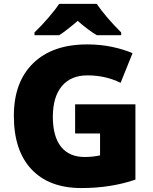

<svg xmlns="http://www.w3.org/2000/svg" viewBox="-20 -951 780 981"><path d="M363.8 -418H671.9V-33.2Q546.4 9.8 396 9.8Q231 9.8 140.9 -85.9Q50.8 -181.6 50.8 -358.9Q50.8 -531.7 149.4 -627.9Q248 -724.1 425.8 -724.1Q493.2 -724.1 553 -711.4Q612.8 -698.7 657.2 -679.2L596.2 -527.8Q519 -565.9 426.8 -565.9Q342.3 -565.9 296.1 -511Q250 -456.1 250 -354Q250 -253.9 291.7 -201.4Q333.5 -148.9 412.1 -148.9Q455.1 -148.9 491.2 -157.2V-269H363.8ZM475.1 -771Q434.1 -794.4 377 -844.2Q315.9 -792 282.2 -771H156.2V-785.2Q189.9 -816.9 226.8 -859.9Q263.7 -902.8 282.2 -931.2H474.1Q520 -864.3 599.1 -785.2V-771Z"/></svg>

Font: OpenSansExtrabold
Style: Regular
Weight: 800
Foundry: Ascender Corporation
Version: Version 1.10